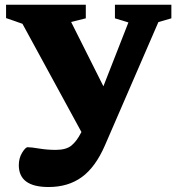

<svg xmlns="http://www.w3.org/2000/svg" viewBox="-20 -538 741 791"><path d="M180 232.5Q57.5 232.5 57.5 142.5Q57.5 113.5 71.2 91Q85 68.5 94 68.5Q108.5 68.5 141.5 74Q174.5 79.5 209.5 79.5Q253 79.5 274.8 61.2Q296.5 43 313.5 9.5L315.5 6L72.5 -440L5 -463.5V-518.5H333.5V-462.5L273 -447.5L406 -182.5L509 -445.5L453.5 -462.5V-518.5H686V-462.5L632.5 -447L412.5 60.5Q373.5 150.5 317.2 191.5Q261 232.5 180 232.5Z"/></svg>

Font: Newsreader 6pt
Style: Bold
Weight: 700
Designer: Hugues Gentile
Foundry: Production Type
Version: Version 1.003; ttfautohint (v1.8.3)